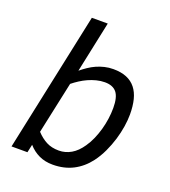

<svg xmlns="http://www.w3.org/2000/svg" viewBox="-136 -826 833 941"><g transform="rotate(20 281.0 -356.0)"><path d="M109.9 0H26.9L181.2 -727.1H264.2L208 -460.9Q224.6 -474.6 242.7 -486.8Q260.7 -499 280.5 -507.8Q300.3 -516.6 321.8 -521.7Q343.3 -526.9 367.2 -526.9Q407.7 -526.9 436.5 -514.9Q465.3 -502.9 483.6 -479.7Q502 -456.5 510.5 -422.9Q519 -389.2 519 -345.2Q519 -316.4 513.7 -282Q508.3 -247.6 497.6 -211.9Q486.8 -176.3 470.5 -141.4Q454.1 -106.4 432.1 -77.1Q398.4 -32.7 352.1 -8.8Q305.7 15.1 246.1 15.1Q206.1 15.1 174.6 0.2Q143.1 -14.6 119.1 -42ZM133.8 -115.2Q158.2 -88.9 185.8 -74.5Q213.4 -60.1 251 -60.1Q284.7 -60.1 314.7 -77.4Q344.7 -94.7 369.1 -130.9Q384.3 -152.8 395.8 -179Q407.2 -205.1 415 -232.9Q422.9 -260.7 427 -289.8Q431.2 -318.8 431.2 -347.2Q431.2 -403.3 411.6 -427.7Q392.1 -452.1 350.1 -452.1Q328.1 -452.1 306.4 -446.5Q284.7 -440.9 264.6 -431.9Q244.6 -422.9 226.1 -410.9Q207.5 -398.9 191.9 -386.2Z"/></g></svg>

Font: Clear Sans
Style: Italic
Weight: 400
Italic angle: -12°
Foundry: Intel Corporation
Version: Version 1.00